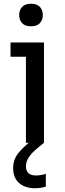

<svg xmlns="http://www.w3.org/2000/svg" viewBox="-20 -760 348 1022"><path d="M214 0H118V-534H214ZM214 -458H36V-534H214ZM145 -620Q113 -620 97.5 -637Q82 -654 82 -680Q82 -706 97.5 -723Q113 -740 145 -740Q177 -740 192.5 -723Q208 -706 208 -680Q208 -654 192.5 -637Q177 -620 145 -620ZM166 242Q114 242 82 214.5Q50 187 50 135Q50 89 78 54.5Q106 20 154 -17L183 -40L214 0L186 23Q150 52 134 76Q118 100 118 125Q118 149 131.5 161.5Q145 174 170 174Q199 174 224 165V233Q213 237 198 239.5Q183 242 166 242Z"/></svg>

Font: Sora Variable
Style: Regular
Weight: 400
Designer: Jonathan Barnbrook, Julián Moncada
Foundry: Barnbrook Fonts
Version: Version 2.000